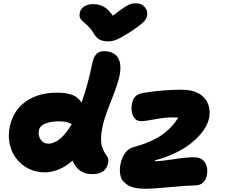

<svg xmlns="http://www.w3.org/2000/svg" viewBox="-20 -1072 1381 1171"><path d="M811 -1051.8Q841.3 -1051.8 860.6 -1031.2Q879.9 -1010.7 877.9 -981Q876.5 -960.4 857.4 -940.2Q838.4 -919.9 770 -874Q717.8 -841.8 692.1 -830.8Q666.5 -819.8 638.2 -819.8Q606 -819.8 585.9 -831.8Q565.9 -843.8 551.8 -868.2Q540 -888.2 525.1 -904.3Q510.3 -920.4 499.5 -929.2Q488.8 -938 479.5 -947Q470.2 -956.1 466.8 -967.3Q463.4 -978.5 466.8 -994.1Q471.2 -1018.6 493.9 -1032.7Q516.6 -1046.9 546.9 -1046.9Q585 -1046.9 612.5 -1031.2Q640.1 -1015.6 668.9 -976.1Q712.9 -1011.7 741 -1029.1Q769 -1046.4 780.8 -1049.1Q792.5 -1051.8 811 -1051.8ZM255.9 -21Q180.7 -21 125.5 -60.8Q70.3 -100.6 47.9 -163.6Q25.4 -226.6 39.1 -295.9Q59.1 -397.9 137.7 -453.1Q216.3 -508.3 331.1 -506.8Q444.8 -506.8 477.1 -445.8Q516.1 -552.7 543.9 -690.9Q558.6 -759.8 611.8 -759.8Q677.2 -759.8 701.2 -717Q725.1 -674.3 705.1 -592.8Q689.5 -535.2 652.3 -442.9Q615.2 -350.6 604 -293.9Q596.2 -256.3 596.2 -226.8Q596.2 -197.3 601.6 -180.2Q606.9 -163.1 614.3 -148.4Q621.6 -133.8 628.7 -125Q635.7 -116.2 639.2 -105.2Q642.6 -94.2 640.1 -82Q627.9 -9.8 543 -9.8Q498 -9.8 467 -32.2Q436 -54.7 422.9 -92.8Q381.8 -56.2 338.1 -38.6Q294.4 -21 255.9 -21ZM863.8 79.1Q829.1 79.1 802.2 73.2Q775.4 67.4 758.3 56.4Q741.2 45.4 730.2 31.7Q719.2 18.1 715.1 0.5Q710.9 -17.1 710.9 -34.2Q710.9 -51.3 714.8 -70.8Q733.4 -159.7 797.9 -175.8Q856 -191.4 902.1 -212.6Q948.2 -233.9 979.5 -258.1Q1010.7 -282.2 1031 -305.2Q1051.3 -328.1 1066.9 -355Q1057.1 -356 1029.8 -356Q985.4 -356 923.8 -344.5Q862.3 -333 842.8 -333Q806.2 -333 791.3 -365Q776.4 -397 785.2 -440.9Q790.5 -467.8 804.9 -483.2Q819.3 -498.5 850.1 -504.9Q971.7 -524.9 1086.9 -524.9Q1118.7 -524.9 1144.8 -519.3Q1170.9 -513.7 1189.2 -503.7Q1207.5 -493.7 1221.4 -480Q1235.4 -466.3 1243.2 -450.9Q1251 -435.5 1254.9 -418.2Q1258.8 -400.9 1258.5 -384.3Q1258.3 -367.7 1254.9 -351.1Q1250.5 -328.6 1237.1 -302.7Q1223.6 -276.9 1196.8 -246.8Q1169.9 -216.8 1134 -189.5Q1098.1 -162.1 1043.7 -136.5Q989.3 -110.8 924.8 -94.2Q924.8 -88.9 928.2 -88.9Q963.4 -88.9 1038.6 -100.8Q1113.8 -112.8 1163.1 -112.8Q1209.5 -112.8 1230.2 -80.8Q1251 -48.8 1241.2 -1Q1235.8 27.3 1216.8 43.2Q1197.8 59.1 1165 59.1Q1127 59.1 1020 69.1Q913.1 79.1 863.8 79.1ZM217.8 -278.8Q210.9 -245.1 228 -220.5Q245.1 -195.8 274.9 -195.8Q310.5 -195.8 347.2 -226.3Q383.8 -256.8 418 -315.9L406.2 -320.3Q394.5 -325.2 389.4 -326.7Q384.3 -328.1 370.4 -330.1Q356.4 -332 340.8 -332Q289.1 -332 255.9 -318.1Q222.7 -304.2 217.8 -278.8Z"/></svg>

Font: Shantell Sans Irregular
Style: Italic
Weight: 800
Italic angle: -11.31°
Designer: Stephen Nixon, Anya Danilova, Shantell Martin
Foundry: Arrow Type
Version: Version 1.006;[9816181b4]